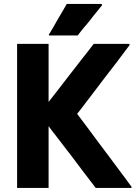

<svg xmlns="http://www.w3.org/2000/svg" viewBox="-20 -929 681 959"><path d="M481.4 -892.6Q477.5 -887.7 473.6 -882.8Q469.7 -877.9 465.8 -873Q457 -862.3 448.2 -851.6Q440.4 -840.8 431.6 -830.1Q422.9 -819.3 414.1 -808.6Q405.3 -798.8 396.5 -788.1Q389.6 -778.3 381.8 -769.5Q375 -760.7 368.2 -752Q366.2 -752 365.2 -752Q364.3 -752 363.3 -752Q348.6 -752 335 -752Q320.3 -752 306.6 -752Q296.9 -752 287.1 -752Q277.3 -752 267.6 -752Q257.8 -752 247.1 -752Q236.3 -752 225.6 -752Q225.6 -752.9 223.6 -755.9Q225.6 -759.8 230.5 -766.6Q239.3 -782.2 249 -797.9Q257.8 -813.5 266.6 -829.1Q273.4 -839.8 279.3 -850.6Q285.2 -861.3 292 -872.1Q296.9 -880.9 302.7 -890.6Q307.6 -899.4 313.5 -909.2Q314.5 -909.2 316.4 -909.2Q317.4 -909.2 319.3 -909.2Q336.9 -909.2 354.5 -909.2Q372.1 -909.2 389.6 -909.2Q401.4 -909.2 414.1 -909.2Q425.8 -909.2 437.5 -909.2Q450.2 -909.2 462.9 -909.2Q475.6 -909.2 487.3 -909.2Q488.3 -907.2 490.2 -903.3Q487.3 -899.4 481.4 -892.6ZM365.2 -360.4Q394.5 -320.3 424.8 -281.2Q454.1 -241.2 483.4 -202.1Q503.9 -173.8 525.4 -146.5Q545.9 -118.2 567.4 -89.8Q585 -66.4 602.5 -43Q620.1 -18.6 637.7 4.9Q636.7 6.8 635.7 9.8Q630.9 9.8 622.1 9.8Q616.2 9.8 610.4 9.8Q604.5 9.8 599.6 9.8Q586.9 9.8 574.2 9.8Q562.5 9.8 549.8 9.8Q537.1 9.8 524.4 9.8Q512.7 9.8 500 9.8Q489.3 9.8 479.5 9.8Q468.8 9.8 458 9.8Q457 8.8 457 7.8Q456.1 6.8 455.1 5.9Q426.8 -31.2 398.4 -68.4Q370.1 -105.5 341.8 -143.6Q322.3 -168.9 302.7 -194.3Q283.2 -219.7 263.7 -245.1Q252.9 -258.8 243.2 -271.5Q233.4 -285.2 222.7 -298.8Q222.7 -268.6 222.7 -238.3Q222.7 -209 222.7 -178.7Q222.7 -153.3 222.7 -127.9Q222.7 -102.5 222.7 -76.2Q222.7 -54.7 222.7 -33.2Q222.7 -11.7 222.7 9.8Q220.7 9.8 217.8 9.8Q215.8 9.8 212.9 9.8Q197.3 9.8 181.6 9.8Q166 9.8 150.4 9.8Q139.6 9.8 128.9 9.8Q118.2 9.8 107.4 9.8Q96.7 9.8 85.9 9.8Q75.2 9.8 65.4 9.8Q65.4 7.8 65.4 4.9Q65.4 2.9 65.4 0Q65.4 -80.1 65.4 -159.2Q65.4 -238.3 65.4 -318.4Q65.4 -373 65.4 -427.7Q65.4 -482.4 65.4 -537.1Q65.4 -580.1 65.4 -623Q65.4 -667 65.4 -710Q67.4 -710 70.3 -710Q72.3 -710 75.2 -710Q90.8 -710 106.4 -710Q122.1 -710 137.7 -710Q148.4 -710 159.2 -710Q169.9 -710 180.7 -710Q191.4 -710 202.1 -710Q212.9 -710 222.7 -710Q222.7 -707 222.7 -705.1Q222.7 -702.1 222.7 -700.2Q222.7 -665 222.7 -629.9Q222.7 -594.7 222.7 -559.6Q222.7 -535.2 222.7 -511.7Q222.7 -487.3 222.7 -462.9Q222.7 -452.1 222.7 -441.4Q222.7 -430.7 222.7 -419.9Q246.1 -449.2 268.6 -478.5Q291 -507.8 314.5 -538.1Q333 -561.5 351.6 -585.9Q370.1 -610.4 388.7 -633.8Q404.3 -653.3 418.9 -671.9Q433.6 -691.4 448.2 -710Q449.2 -710 450.2 -710Q452.1 -710 453.1 -710Q470.7 -710 489.3 -710Q506.8 -710 525.4 -710Q538.1 -710 549.8 -710Q562.5 -710 575.2 -710Q587.9 -710 600.6 -710Q613.3 -710 625 -710Q626 -709 627 -707Q627 -706.1 627.9 -705.1Q626 -702.1 624 -699.2Q622.1 -696.3 620.1 -694.3Q590.8 -655.3 561.5 -616.2Q531.2 -578.1 502 -539.1Q482.4 -512.7 461.9 -486.3Q441.4 -460 421.9 -433.6Q415 -424.8 408.2 -416Q401.4 -407.2 394.5 -397.5Q387.7 -388.7 379.9 -378.9Q373 -369.1 365.2 -360.4Z"/></svg>

Font: LeFont
Style: Bold
Weight: 800
Designer: Leryon MEDIA
Version: Version 1.0